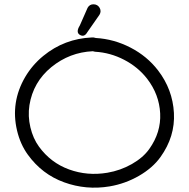

<svg xmlns="http://www.w3.org/2000/svg" viewBox="-20 -865 871 885"><path d="M407.7 -628.9Q300.8 -624 216.8 -555.7Q132.8 -486.8 115.7 -380.4Q107.9 -329.6 120.1 -278.1Q132.3 -226.6 159.7 -189Q213.9 -114.7 298.3 -84Q382.8 -53.2 475.1 -68.8Q535.6 -79.1 587.9 -108.9Q640.1 -138.7 668 -178.2Q722.7 -254.9 718.3 -342.3Q713.9 -429.7 658.2 -502Q616.2 -556.2 552.2 -589.4Q488.3 -622.6 418 -626.5Q413.1 -627 407.7 -628.9ZM404.3 -692.4Q411.1 -692.9 415.5 -691.4Q419.9 -689.9 421.4 -689.9Q505.4 -685.1 581.8 -645.5Q658.2 -606 708.5 -540.5Q775.9 -452.6 781.7 -344.2Q787.6 -235.8 719.7 -141.1Q683.6 -90.8 620.4 -54.4Q557.1 -18.1 485.4 -5.9Q377 12.2 275.4 -24.7Q173.8 -61.5 108.4 -151.9Q73.7 -199.7 58.6 -263.2Q27.8 -393.1 96.2 -510.3Q129.4 -566.4 179.7 -607.4Q276.9 -687 404.3 -692.4ZM383.8 -829.1Q393.1 -845.7 411.6 -845.2Q430.2 -844.7 439.2 -828.9Q448.2 -813 438.5 -796.9L382.3 -716.3Q368.7 -692.4 348.4 -704.1Q328.1 -715.8 348.1 -748Z"/></svg>

Font: Chilanka
Style: Regular
Weight: 400
Designer: Santhosh Thottingal <santhosh.thottingal@gmail.com>
Foundry: Swathanthra Malayalam Computing(SMC)
Version: Version 1.3; 20181103